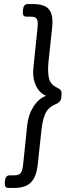

<svg xmlns="http://www.w3.org/2000/svg" viewBox="-20 -788 342 946"><path d="M146 -768Q176 -768 198 -759Q220 -750 231 -725.5Q242 -701 237 -652L219 -485Q214 -436 221 -403.5Q228 -371 262 -356Q273 -351 279 -343.5Q285 -336 283 -322L282 -308Q281 -295 273.5 -287Q266 -279 253 -274Q216 -258 202.5 -226.5Q189 -195 184 -145L166 22Q161 69 145 94.5Q129 120 105 129Q81 138 51 138H21Q1 138 4 109V105Q7 76 27 76H49Q73 76 82 64.5Q91 53 94 22L114 -171Q120 -224 145.5 -263.5Q171 -303 207 -316Q173 -330 156 -368.5Q139 -407 145 -459L165 -652Q168 -683 161.5 -694.5Q155 -706 131 -706H109Q89 -706 93 -735V-739Q96 -768 116 -768Z"/></svg>

Font: Asap Semi Expanded Semi Expanded Regular
Style: Italic
Weight: 400
Width: 6
Italic angle: -6°
Designer: Pablo Cosgaya
Foundry: Omnibus-Type
Version: Version 3.001; ttfautohint (v1.8.4.7-5d5b)